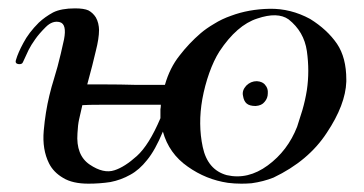

<svg xmlns="http://www.w3.org/2000/svg" viewBox="-20 -441 873 461"><path d="M506.8 -317.4Q493.2 -295.9 482.4 -265.6Q471.7 -235.4 465.8 -203.1Q455.1 -142.6 466.8 -87.9Q478.5 -33.2 524.4 -20.5Q575.2 -8.8 623 -43.9Q670.9 -79.1 693.4 -136.7Q699.2 -154.3 706.1 -176.8Q712.9 -200.2 716.8 -224.6Q723.6 -270.5 716.8 -318.4Q710 -365.2 672.9 -394.5Q646.5 -413.1 597.7 -396.5Q548.8 -380.9 506.8 -317.4ZM571.3 -235.4Q560.5 -223.6 563.5 -210.9Q565.4 -198.2 572.3 -192.4Q579.1 -186.5 593.8 -186.5Q608.4 -187.5 615.2 -196.3Q623 -205.1 623 -216.8Q624 -228.5 617.2 -236.3Q611.3 -245.1 596.7 -246.1Q582 -246.1 571.3 -235.4ZM376 -237.3Q387.7 -278.3 411.1 -307.6Q433.6 -336.9 461.9 -361.3Q475.6 -373 494.1 -383.8Q512.7 -395.5 535.2 -403.3Q577.1 -418.9 627 -419.9Q677.7 -420.9 724.6 -395.5Q765.6 -370.1 789.1 -335.9Q811.5 -302.7 811.5 -250Q811.5 -247.1 811.5 -245.1Q809.6 -189.5 764.6 -122.1Q720.7 -54.7 636.7 -14.6Q612.3 -4.9 584 -1Q571.3 0 559.6 0Q543 0 527.3 -2Q474.6 -9.8 430.7 -41Q385.7 -72.3 371.1 -125Q352.5 -80.1 333 -56.6Q314.5 -33.2 293 -21.5Q270.5 -8.8 245.1 -3.9Q219.7 0 192.4 0Q154.3 0 131.8 -13.7Q108.4 -27.3 97.7 -48.8Q81.1 -82 85 -127Q88.9 -171.9 98.6 -211.9Q103.5 -232.4 109.4 -251Q114.3 -268.6 118.2 -281.2Q126 -310.5 133.8 -346.7Q140.6 -382.8 124 -387.7Q106.4 -392.6 89.8 -376Q73.2 -359.4 64.5 -346.7Q54.7 -333 48.8 -321.3Q43 -308.6 35.2 -292Q33.2 -286.1 24.4 -287.1Q17.6 -288.1 17.6 -293Q17.6 -294.9 18.6 -297.9Q23.4 -314.5 36.1 -337.9Q48.8 -362.3 73.2 -386.7Q87.9 -400.4 107.4 -411.1Q127 -420.9 160.2 -420.9Q181.6 -420.9 192.4 -416Q203.1 -410.2 210 -399.4Q213.9 -392.6 215.8 -384.8Q217.8 -376 217.8 -369.1Q217.8 -348.6 210 -318.4Q203.1 -288.1 189.5 -238.3Q200.2 -238.3 234.4 -238.3Q267.6 -238.3 302.7 -237.3Q326.2 -237.3 346.7 -237.3Q366.2 -237.3 376 -237.3ZM177.7 -188.5Q172.9 -168 169.9 -154.3Q167 -141.6 166 -121.1Q162.1 -68.4 195.3 -45.9Q228.5 -23.4 254.9 -32.2Q279.3 -40 308.6 -66.4Q337.9 -92.8 365.2 -157.2Q365.2 -160.2 365.2 -163.1Q365.2 -165 365.2 -168Q365.2 -173.8 365.2 -178.7Q366.2 -183.6 366.2 -189.5Q354.5 -189.5 335 -189.5Q314.5 -189.5 291 -189.5Q256.8 -189.5 223.6 -189.5Q190.4 -189.5 177.7 -188.5Z"/></svg>

Font: Gilchrist
Style: Regular
Weight: 400
Version: 1.0